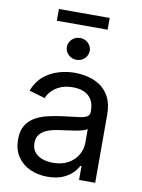

<svg xmlns="http://www.w3.org/2000/svg" viewBox="-95 -930 747 1007"><g transform="rotate(10 278.5 -426.5)"><path d="M228.5 12.2Q177.2 12.2 135 -7.1Q92.8 -26.4 68.1 -63.7Q43.5 -101.1 43.5 -154.3Q43.5 -201.2 61.8 -230.2Q80.1 -259.3 110.8 -276.1Q141.6 -293 179.2 -301.3Q216.8 -309.6 254.9 -314.5Q303.7 -320.8 334.2 -324.2Q364.7 -327.6 379.4 -335.9Q394 -344.2 394 -364.3V-367.2Q394 -400.9 381.3 -424.3Q368.7 -447.8 343 -460.4Q317.4 -473.1 279.8 -473.1Q241.2 -473.1 213.4 -460.9Q185.5 -448.7 168.2 -430.2Q150.9 -411.6 143.1 -391.6L58.6 -416.5Q77.6 -465.8 112.3 -494.9Q147 -523.9 190.2 -536.9Q233.4 -549.8 277.3 -549.8Q306.6 -549.8 341.8 -542.5Q377 -535.2 408.7 -515.4Q440.4 -495.6 460.9 -458Q481.4 -420.4 481.4 -359.4V0H395.5V-74.2H389.6Q380.4 -55.2 360.4 -35.2Q340.3 -15.1 307.9 -1.5Q275.4 12.2 228.5 12.2ZM243.7 -64.9Q292.5 -64.9 325.9 -84Q359.4 -103 376.7 -133.3Q394 -163.6 394 -197.3V-271.5Q388.7 -265.1 371.1 -260.3Q353.5 -255.4 330.8 -251.5Q308.1 -247.6 286.4 -244.9Q264.6 -242.2 251 -240.2Q219.7 -236.3 192.1 -226.8Q164.6 -217.3 147.9 -199.2Q131.3 -181.2 131.3 -149.9Q131.3 -122.1 145.8 -103.3Q160.2 -84.5 185.5 -74.7Q210.9 -64.9 243.7 -64.9ZM272 -618.2Q247.1 -618.2 229.2 -635.3Q211.4 -652.3 211.4 -676.3Q211.4 -700.7 229.2 -717.5Q247.1 -734.4 272 -734.4Q297.4 -734.4 315.2 -717.5Q333 -700.7 333 -676.3Q333 -652.3 315.2 -635.3Q297.4 -618.2 272 -618.2ZM406.2 -864.7V-802.2H135.7V-864.7Z"/></g></svg>

Font: Inter 16pt
Style: Regular
Weight: 400
Version: Version 4.001;git-66647c0bb